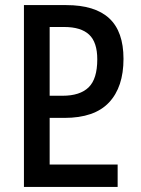

<svg xmlns="http://www.w3.org/2000/svg" viewBox="-20 -734 555 754"><path d="M74 0V-714H240Q353 -714 409 -662Q465 -610 465 -503Q465 -392 408 -331.5Q351 -271 233 -271H175V-88H442V0ZM175 -358H226Q294 -358 328 -391Q362 -424 362 -501Q362 -568 330 -598Q298 -628 232 -628H175Z"/></svg>

Font: Noto Sans Georgian Condensed Medium
Style: Regular
Weight: 500
Width: 3
Designer: Monotype Design Team, Akaki Razmadze
Foundry: Google LLC
Version: Version 2.005; ttfautohint (v1.8.4.7-5d5b)